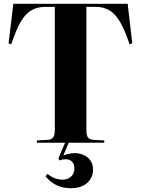

<svg xmlns="http://www.w3.org/2000/svg" viewBox="-20 -750 740 1009"><path d="M352 239Q269 239 219 176L230 164Q248 179 267.5 186.5Q287 194 308 194Q337 194 354 177.5Q371 161 371 135Q371 113 359 100Q347 87 326 87Q316 87 308 88.5Q300 90 292 93L287 82L322 0H174V-12L231 -15Q250 -16 259 -27.5Q268 -39 268 -68V-714H219Q174 -714 142.5 -694.5Q111 -675 87 -632Q63 -589 39 -517L25 -522L50 -730H651L675 -522L661 -517Q637 -589 612.5 -632Q588 -675 557 -694.5Q526 -714 482 -714H434V-64Q434 -36 443.5 -26Q453 -16 473 -15L528 -12V0H341L313 67Q358 50 393.5 56.5Q429 63 449 85.5Q469 108 469 140Q469 184 438 211.5Q407 239 352 239Z"/></svg>

Font: Literata 72pt
Style: Bold
Weight: 700
Designer: Latin by Veronika Burian and Jose Scaglione. Greek by Irene Vlachou. Cyrillic by Vera Evstafieva.
Foundry: TypeTogether
Version: Version 3.002